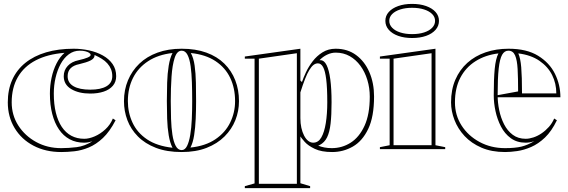

<svg xmlns="http://www.w3.org/2000/svg" viewBox="-20 -765 2915 985"><path d="M294 15Q214 15 152 -17.5Q90 -50 55 -108Q20 -166 20 -240Q20 -305 43 -356Q66 -407 110 -442.5Q154 -478 216.5 -496.5Q279 -515 358 -515Q398 -515 437 -506.5Q476 -498 507.5 -480.5Q539 -463 557.5 -436.5Q576 -410 576 -374Q576 -345 559 -325Q542 -305 512 -295Q482 -285 443 -285Q384 -285 345.5 -308Q307 -331 307 -374Q307 -405 327.5 -427Q348 -449 383 -456Q445 -470 445 -483Q445 -489 437.5 -494Q430 -499 417.5 -502Q405 -505 389 -505Q358 -505 333 -486.5Q308 -468 291 -436.5Q274 -405 265 -366Q256 -327 256 -285Q256 -230 266.5 -187Q277 -144 297 -114Q317 -84 346 -68.5Q375 -53 412 -53Q437 -53 466 -65.5Q495 -78 520.5 -101.5Q546 -125 559 -157L573 -148Q543 -90 508 -57Q473 -24 435.5 -8.5Q398 7 362 11Q326 15 294 15ZM465 -483V-478Q463 -464 444 -454.5Q425 -445 387 -436Q327 -424 327 -374Q327 -340 357.5 -322.5Q388 -305 443 -305Q497 -305 526.5 -322.5Q556 -340 556 -374Q556 -394 549.5 -410Q543 -426 531 -439.5Q519 -453 502 -463.5Q485 -474 465 -483ZM40 -240Q40 -174 74 -121Q108 -68 165.5 -36.5Q223 -5 294 -5Q332 -5 373 -10Q414 -15 454 -40Q444 -37 433 -35Q422 -33 412 -33Q370 -33 337.5 -50.5Q305 -68 282.5 -101Q260 -134 248 -180.5Q236 -227 236 -285Q236 -326 244.5 -366Q253 -406 270 -439.5Q287 -473 311 -494Q224 -487 163.5 -455.5Q103 -424 71.5 -369.5Q40 -315 40 -240Z M912 -515Q984 -515 1039 -495Q1094 -475 1131 -438.5Q1168 -402 1187 -353Q1206 -304 1206 -246Q1206 -195 1187.5 -148.5Q1169 -102 1132 -65Q1095 -28 1040 -6.5Q985 15 912 15Q836 15 780 -6.5Q724 -28 687.5 -65Q651 -102 633.5 -148.5Q616 -195 616 -246Q616 -304 636.5 -353Q657 -402 695 -438.5Q733 -475 788 -495Q843 -515 912 -515ZM912 -505Q888 -505 876 -468Q864 -431 860 -372Q856 -313 856 -246Q856 -200 857.5 -155Q859 -110 864.5 -74Q870 -38 881.5 -16.5Q893 5 912 5Q929 5 939.5 -16Q950 -37 956 -73Q962 -109 964 -154Q966 -199 966 -246Q966 -296 964.5 -342.5Q963 -389 958 -425.5Q953 -462 942 -483.5Q931 -505 912 -505ZM636 -246Q636 -187 660 -135.5Q684 -84 734.5 -50Q785 -16 865 -7Q852 -32 845.5 -71Q839 -110 837.5 -155.5Q836 -201 836 -246Q836 -294 837.5 -341Q839 -388 845.5 -428Q852 -468 865 -493Q792 -485 740.5 -451.5Q689 -418 662.5 -365.5Q636 -313 636 -246ZM1186 -246Q1186 -313 1161 -365.5Q1136 -418 1085.5 -451.5Q1035 -485 959 -493Q973 -468 978.5 -428.5Q984 -389 985 -341.5Q986 -294 986 -246Q986 -201 984 -155.5Q982 -110 976 -71.5Q970 -33 957 -8Q1034 -16 1085 -50.5Q1136 -85 1161 -136.5Q1186 -188 1186 -246Z M1236 200V190L1286 176V-464H1236V-475L1521 -515V-352L1529 -344Q1536 -365 1549.5 -394Q1563 -423 1584 -450.5Q1605 -478 1634.5 -496.5Q1664 -515 1702 -515Q1763 -515 1807 -482.5Q1851 -450 1875 -394.5Q1899 -339 1899 -270Q1899 -166 1869 -103.5Q1839 -41 1790 -13Q1741 15 1684 15Q1629 15 1594.5 -1.5Q1560 -18 1543 -37.5Q1526 -57 1521 -65V175L1571 190V200ZM1308 178H1503V-492L1308 -464ZM1587 -33Q1613 -33 1628.5 -60Q1644 -87 1651.5 -134Q1659 -181 1659 -240Q1659 -315 1653.5 -358.5Q1648 -402 1637.5 -421Q1627 -440 1611 -440Q1599 -440 1588.5 -432Q1578 -424 1567 -406Q1556 -388 1545 -360Q1534 -332 1521 -291V-159Q1521 -132 1526 -109.5Q1531 -87 1540 -69.5Q1549 -52 1561 -42.5Q1573 -33 1587 -33ZM1682 -5Q1735 -5 1779 -33Q1823 -61 1850 -119.5Q1877 -178 1877 -269Q1877 -314 1864.5 -355Q1852 -396 1829 -427.5Q1806 -459 1774 -477Q1742 -495 1702 -495Q1680 -495 1658 -484.5Q1636 -474 1619 -456Q1621 -456 1622.5 -456Q1624 -456 1625 -456Q1643 -456 1655.5 -431Q1668 -406 1674.5 -358Q1681 -310 1681 -240Q1681 -175 1676 -131Q1671 -87 1658 -60.5Q1645 -34 1620 -21Q1619 -20 1617 -19.5Q1615 -19 1612 -18Q1626 -12 1644 -8.5Q1662 -5 1682 -5Z M2094 -570Q2054 -570 2023 -581Q1992 -592 1974.5 -612Q1957 -632 1957 -658Q1957 -684 1974.5 -703.5Q1992 -723 2023 -734Q2054 -745 2094 -745Q2135 -745 2166 -734Q2197 -723 2214.5 -703.5Q2232 -684 2232 -658Q2232 -632 2214.5 -612Q2197 -592 2166 -581Q2135 -570 2094 -570ZM1929 0V-10L1979 -20V-464H1929V-475L2214 -515V-20L2264 -10V0ZM1999 -20H2194V-492L1999 -464ZM2094 -590Q2129 -590 2155.5 -598.5Q2182 -607 2197 -622.5Q2212 -638 2212 -658Q2212 -678 2197 -693Q2182 -708 2155.5 -716.5Q2129 -725 2094 -725Q2060 -725 2033.5 -716.5Q2007 -708 1992 -693Q1977 -678 1977 -658Q1977 -638 1992 -622.5Q2007 -607 2033.5 -598.5Q2060 -590 2094 -590Z M2589 -515Q2682 -515 2740.5 -479Q2799 -443 2827 -386.5Q2855 -330 2855 -266H2529V-276L2638 -296Q2638 -364 2635.5 -410.5Q2633 -457 2622.5 -481Q2612 -505 2588 -505Q2568 -505 2556 -484Q2544 -463 2538.5 -413.5Q2533 -364 2533 -276Q2533 -239 2541 -200Q2549 -161 2566 -127.5Q2583 -94 2610.5 -73.5Q2638 -53 2677 -53Q2695 -53 2716.5 -60Q2738 -67 2758.5 -81Q2779 -95 2796 -114Q2813 -133 2823 -157L2837 -148Q2810 -92 2776 -59.5Q2742 -27 2705 -11Q2668 5 2633.5 10Q2599 15 2571 15Q2502 15 2450 -7.5Q2398 -30 2363.5 -67Q2329 -104 2311.5 -149.5Q2294 -195 2294 -240Q2294 -305 2316 -356Q2338 -407 2377.5 -442.5Q2417 -478 2471 -496.5Q2525 -515 2589 -515ZM2314 -240Q2314 -174 2348 -121Q2382 -68 2440.5 -36.5Q2499 -5 2571 -5Q2623 -5 2655.5 -13Q2688 -21 2721 -41Q2710 -37 2699 -35Q2688 -33 2677 -33Q2632 -33 2600.5 -56Q2569 -79 2550 -116Q2531 -153 2522 -195Q2513 -237 2513 -276Q2513 -359 2518 -411.5Q2523 -464 2537 -491Q2470 -483 2419.5 -451Q2369 -419 2341.5 -366Q2314 -313 2314 -240ZM2658 -286H2834Q2834 -337 2812.5 -380Q2791 -423 2747.5 -453Q2704 -483 2639 -491Q2650 -467 2654 -420Q2658 -373 2658 -286Z"/></svg>

Font: Kalnia Glaze Thin
Style: Bold
Weight: 700
Version: Version 1.110